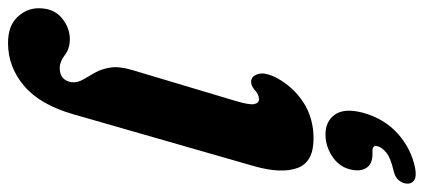

<svg xmlns="http://www.w3.org/2000/svg" viewBox="-318 -470 1029 466"><g transform="rotate(-90 196.0 -237.5)"><path d="M324 -732Q366 -732 387.2 -709.2Q408.5 -686.5 408.5 -657.5Q408.5 -621 384.8 -601.5Q361 -582 333.5 -582Q310.5 -582 294.8 -594.2Q279 -606.5 263 -606.5Q234 -606.5 229 -578Q227.5 -563.5 235.2 -550.2Q243 -537 252 -521.2Q261 -505.5 264.5 -483.8Q268 -462 258.5 -430.5L184.5 -183Q173.5 -147 175.8 -135Q178 -123 188 -123Q193.5 -123 199 -125.5Q204.5 -128 212 -135Q222 -142.5 231 -142Q243.5 -141.5 248.8 -125.2Q254 -109 239.5 -80Q217.5 -39.5 179.8 -15Q142 9.5 92 9.5Q35 9.5 20.8 -29.5Q6.5 -68.5 25 -134L151 -573Q174 -654 220 -693Q266 -732 324 -732ZM54 152.5Q30 152.5 20.5 137Q11 121.5 18 96Q25 70.5 49.5 54.5Q74 38.5 102 38.5Q134.5 38.5 150.5 61.5Q166.5 84.5 155 129Q140.5 181.5 104 214Q67.5 246.5 21 256Q-1 260 -9.8 253.2Q-18.5 246.5 -17 234.5Q-16 224.5 -8.5 215.8Q-1 207 15 203.5Q45.5 196.5 58.2 186Q71 175.5 73.5 165Q77 152.5 62.5 152.5Z"/></g></svg>

Font: Fraunces 144pt SuperSoft
Style: Bold Italic
Weight: 700
Italic angle: -16°
Version: Version 1.000;[0bf87f6ff]